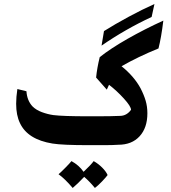

<svg xmlns="http://www.w3.org/2000/svg" viewBox="-20 -710 849 951"><path d="M111 -258Q114 -212 141 -183Q159 -165 187.5 -154.5Q216 -144 244 -140Q291 -134 419 -134H457Q533 -134 574 -136Q607 -136 629 -166Q629 -183 593.5 -222Q558 -261 520 -290L509 -266L456 -326Q461 -375 474 -427Q528 -470 611.5 -517.5Q695 -565 789 -608Q779 -525 765 -470Q664 -429 582 -382Q644 -332 676 -273Q693 -240 701.5 -211Q710 -182 710 -149Q710 -77 671.5 -35Q633 7 566 7Q540 9 492 9H420Q289 9 240 1Q117 -19 79 -100Q60 -139 60 -196Q60 -229 66 -269ZM495 -556Q549 -590 617.5 -627Q686 -664 745 -690L731 -626Q600 -565 483 -484ZM513 157Q506 167 485.5 188.5Q465 210 450 221Q424 189 397 166Q364 201 340 221Q302 176 270 153Q283 142 305 119.5Q327 97 334 88Q371 108 394 141Q432 105 444 88Q467 101 486 120Q505 139 513 157Z"/></svg>

Font: Mirza
Style: Bold
Weight: 700
Designer: Arabic design by Kourosh Beigpour, Latin design by Eduardo Tunni, engineering by Lasse Fister
Version: Version 1.0010g